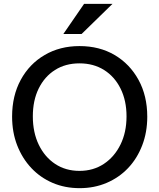

<svg xmlns="http://www.w3.org/2000/svg" viewBox="-20 -970 830 1000"><path d="M395 10Q318 10 254 -17.5Q190 -45 143 -95Q96 -145 69.5 -213Q43 -281 43 -363Q43 -471 88 -554Q133 -637 212.5 -683.5Q292 -730 394 -730Q498 -730 577 -683.5Q656 -637 701.5 -554Q747 -471 747 -362Q747 -281 720.5 -212.5Q694 -144 647 -94.5Q600 -45 535.5 -17.5Q471 10 395 10ZM394 -80Q466 -80 521 -116.5Q576 -153 607.5 -217Q639 -281 639 -364Q639 -446 608 -508.5Q577 -571 522 -605.5Q467 -640 394 -640Q321 -640 266.5 -605.5Q212 -571 181.5 -509Q151 -447 151 -364Q151 -280 182 -216Q213 -152 267.5 -116Q322 -80 394 -80ZM405 -793H310L418 -950H566Z"/></svg>

Font: Instrument Sans Medium
Style: Regular
Weight: 500
Designer: Rodrigo Fuenzalida
Foundry: fragTYPE
Version: Version 1.000;gftools[0.9.28]